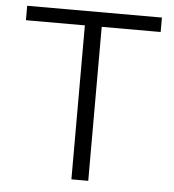

<svg xmlns="http://www.w3.org/2000/svg" viewBox="-51 -747 722 795"><g transform="rotate(5 310.0 -350.0)"><path d="M590 -700V-640H345V0H275V-640H30V-700Z"/></g></svg>

Font: Goli Light
Style: Regular
Weight: 300
Designer: jaikishan Patel
Foundry: MagicType
Version: Version 1.000